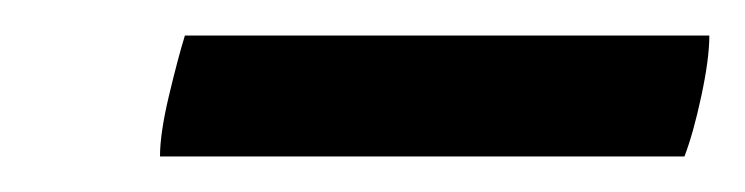

<svg xmlns="http://www.w3.org/2000/svg" viewBox="-20 -628 419 108"><path d="M365 -540H70Q70 -553 75 -574Q80 -595 84 -608H379Q379 -595 374.5 -574Q370 -553 365 -540Z"/></svg>

Font: Poltawski Nowy SemiBold
Style: Italic
Weight: 600
Italic angle: -12°
Version: Version 1.001;gftools[0.9.25]